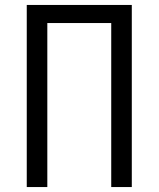

<svg xmlns="http://www.w3.org/2000/svg" viewBox="-20 -755 640 775"><path d="M88 0V-735H512V0H429V-662H171V0Z"/></svg>

Font: Iosevka Extended
Style: Regular
Weight: 400
Width: 7
Monospace: yes
Designer: Belleve Invis
Foundry: Belleve Invis
Version: Version 32.5.0; ttfautohint (v1.8.4)